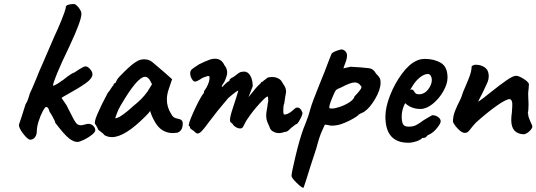

<svg xmlns="http://www.w3.org/2000/svg" viewBox="-20 -692 2668 955"><path d="M255 -81Q255 -87 243 -109Q231 -131 228 -134Q228 -131 223.5 -145.5Q219 -160 209 -160Q204 -160 192.5 -138.5Q181 -117 172 -88.5Q163 -60 163 -38Q163 -22 154 -9.5Q145 3 129 3Q116 0 95 -27.5Q74 -55 74 -71L88 -113L107 -173Q116 -186 121.5 -204.5Q127 -223 128 -226Q137 -244 161 -302Q179 -348 187 -364Q214 -426 247 -503L250 -510Q267 -545 285.5 -591Q304 -637 307 -652V-654V-656Q307 -664 318.5 -668Q330 -672 348 -672Q357 -672 371 -654.5Q385 -637 385 -623Q385 -589 326 -463Q283 -374 263.5 -326Q244 -278 244 -268Q244 -265 245 -265Q247 -266 253 -268.5Q259 -271 267 -276Q274 -280 296 -296Q336 -328 351 -332Q395 -362 405 -362Q416 -362 428 -348.5Q440 -335 440 -323Q440 -302 407 -278.5Q374 -255 318 -224Q290 -209 286 -205Q286 -204 310 -170Q318 -155 323.5 -143.5Q329 -132 334 -123Q349 -92 358 -80.5Q367 -69 384 -69Q389 -69 401 -72.5Q413 -76 419 -76Q434 -76 444 -66Q454 -56 454 -44Q454 -35 436.5 -21Q419 -7 397 3.5Q375 14 365 14Q346 14 323 -4Q300 -22 255 -81Z M467 -49Q467 -53 462.5 -60.5Q458 -68 454 -74Q446 -82 465 -126Q484 -170 516 -230Q522 -236 531.5 -251Q541 -266 544 -268Q544 -272 547 -275.5Q550 -279 554 -279L562 -295Q566 -304 601 -338Q636 -372 656 -384Q675 -397 697 -397Q721 -397 738 -383L765 -360Q795 -335 799 -331L836 -298L819 -248Q810 -221 810 -197Q810 -159 831 -126Q836 -115 844.5 -109Q853 -103 867 -101Q889 -97 889 -79Q889 -57 881 -46Q873 -35 862 -32Q846 -30 840 -30Q811 -30 787 -45Q763 -60 745 -96Q741 -102 734.5 -118Q728 -134 727 -140Q720 -130 704 -114Q601 -10 537 -10Q515 -10 498 -21Q495 -27 481 -37Q467 -47 467 -49ZM615 -140Q620 -144 626 -149.5Q632 -155 639 -161Q667 -184 682.5 -199.5Q698 -215 714 -237L736 -273Q726 -295 718 -302.5Q710 -310 702 -310Q682 -310 652 -274.5Q622 -239 580 -167Q569 -149 562 -129.5Q555 -110 553 -104Q569 -102 615 -140Z M1367 -30Q1352 -30 1338 -38Q1324 -46 1320 -62Q1319 -65 1311.5 -81Q1304 -97 1304 -118Q1304 -127 1305 -132L1310 -163Q1312 -182 1314 -186V-195Q1314 -212 1311 -212Q1303 -212 1269.5 -175Q1236 -138 1212 -102Q1205 -93 1196.5 -75.5Q1188 -58 1186 -57Q1182 -53 1174 -53Q1165 -53 1154 -59Q1143 -65 1138 -74Q1136 -78 1130 -81.5Q1124 -85 1124 -95Q1124 -112 1137 -151Q1148 -184 1155.5 -208Q1163 -232 1165 -240Q1165 -247 1115 -204Q1060 -140 1017 -82Q996 -53 984 -40.5Q972 -28 963 -28Q956 -28 948 -37Q944 -41 934.5 -47Q925 -53 925 -57Q925 -65 920 -65Q914 -71 940.5 -130.5Q967 -190 988 -222Q992 -225 994 -230.5Q996 -236 994 -236Q996 -239 1000 -246Q1004 -253 1008 -258Q1025 -291 1022 -311Q1018 -315 1013.5 -314Q1009 -313 1008 -312Q1006 -311 997.5 -308.5Q989 -306 983 -302Q959 -286 950 -286Q939 -286 929 -310Q926 -319 926 -327Q926 -340 934 -347Q942 -354 955 -362Q968 -370 970 -372Q981 -378 998.5 -385.5Q1016 -393 1025 -396Q1037 -400 1049 -400Q1082 -400 1096 -368Q1110 -351 1110 -332Q1110 -315 1096 -285L1086 -270Q1083 -264 1083 -262Q1083 -260 1084 -260Q1088 -260 1093 -267Q1098 -272 1106 -279.5Q1114 -287 1117 -287Q1118 -287 1120 -288.5Q1122 -290 1122 -296L1132 -305Q1135 -305 1143 -310.5Q1151 -316 1165 -327Q1176 -335 1185 -335Q1188 -336 1194 -336Q1213 -336 1225 -315.5Q1237 -295 1237 -263L1216 -209L1252 -253Q1261 -264 1276 -277Q1278 -283 1281.5 -284.5Q1285 -286 1286 -286Q1287 -286 1288.5 -287Q1290 -288 1290 -290Q1294 -293 1300.5 -297.5Q1307 -302 1309 -305Q1318 -309 1333 -309Q1349 -309 1363 -302.5Q1377 -296 1384 -282Q1387 -277 1392.5 -268.5Q1398 -260 1400.5 -252.5Q1403 -245 1403 -234L1399 -212Q1399 -213 1394 -178Q1389 -167 1389 -144Q1389 -130 1390.5 -126Q1392 -122 1398 -122Q1411 -125 1420.5 -131Q1430 -137 1443 -149Q1451 -157 1459 -157Q1468 -157 1474.5 -149.5Q1481 -142 1484 -132Q1487 -126 1473.5 -100Q1460 -74 1453 -74Q1451 -74 1442 -66.5Q1433 -59 1427 -55Q1410 -36 1399 -36Q1395 -36 1388.5 -33.5Q1382 -31 1377 -31Q1375 -30 1367 -30Z M1430 183Q1430 168 1450 84.5Q1470 1 1489 -51Q1490 -55 1502 -84Q1514 -113 1525 -154Q1533 -183 1567 -267L1596 -339Q1604 -362 1615 -389Q1626 -416 1628 -422Q1632 -434 1672 -445Q1674 -446 1679 -446Q1693 -446 1703 -430Q1706 -424 1706 -416Q1706 -397 1695 -372L1688 -352L1724 -360Q1794 -356 1802 -354Q1824 -353 1833.5 -346Q1843 -339 1852 -324Q1870 -307 1872 -294Q1873 -290 1873 -281Q1873 -246 1846 -200Q1819 -154 1790 -135Q1780 -131 1773 -127Q1766 -123 1764 -122Q1762 -117 1742 -105Q1722 -93 1696.5 -82Q1671 -71 1653 -69Q1643 -67 1630 -67Q1619 -67 1613 -70Q1601 -72 1597.5 -72Q1594 -72 1594 -68Q1594 -67 1581.5 -40.5Q1569 -14 1553 47Q1524 134 1502 206Q1491 240 1489 243Q1477 239 1453.5 215.5Q1430 192 1430 183ZM1630 -152Q1646 -152 1672 -161Q1698 -170 1719 -184Q1740 -198 1743 -212Q1748 -217 1759 -229.5Q1770 -242 1774 -248.5Q1778 -255 1778 -259Q1778 -262 1773 -267Q1762 -282 1745 -282Q1723 -282 1677 -257Q1658 -250 1652.5 -245Q1647 -240 1640 -223Q1634 -208 1632 -204Q1616 -166 1618 -156Q1619 -152 1630 -152Z M1897 -112Q1897 -159 1920.5 -218.5Q1944 -278 1979.5 -325.5Q2015 -373 2050 -389Q2069 -399 2094 -399Q2139 -399 2172.5 -379.5Q2206 -360 2206 -306Q2206 -275 2185 -238Q2164 -201 2132.5 -175.5Q2101 -150 2071 -150Q2026 -150 1995 -179Q1978 -145 1978 -114Q1978 -89 1984 -75.5Q1990 -62 2012 -62Q2033 -62 2046 -68Q2059 -74 2070 -82Q2081 -90 2087 -94L2091 -96H2090Q2108 -106 2116.5 -111.5Q2125 -117 2131 -119Q2146 -119 2159 -110Q2172 -101 2172 -88Q2172 -78 2154 -55.5Q2136 -33 2117 -24L2105 -18H2106Q2097 -6 2088 -6H2080Q2076 2 2053.5 10Q2031 18 2011 18Q1897 18 1897 -112ZM2128 -295Q2128 -306 2122.5 -315Q2117 -324 2108 -324Q2091 -324 2070 -308Q2049 -292 2033 -266L2020 -245Q2024 -247 2026 -247Q2034 -247 2038 -240Q2042 -233 2047 -228Q2052 -223 2063 -223Q2091 -223 2109.5 -247Q2128 -271 2128 -295Z M2523 -95Q2523 -114 2526 -132Q2528 -154 2528 -163V-168V-179Q2525 -199 2515 -199Q2497 -199 2448.5 -164.5Q2400 -130 2347 -82Q2331 -65 2320 -50Q2310 -37 2305 -34Q2300 -31 2289 -31Q2275 -33 2257 -52Q2239 -71 2233 -86Q2233 -114 2243 -139.5Q2253 -165 2273 -204Q2282 -234 2296 -264Q2311 -299 2317.5 -317.5Q2324 -336 2326 -356Q2326 -357 2325.5 -357Q2325 -357 2325 -357Q2325 -361 2328 -364Q2331 -367 2335 -367Q2337 -370 2347 -370Q2373 -370 2392 -356Q2411 -342 2411 -313Q2411 -298 2405.5 -284.5Q2400 -271 2385 -240L2374 -218Q2371 -212 2365 -200.5Q2359 -189 2359 -186Q2384 -203 2418 -231Q2468 -271 2500 -293Q2532 -315 2547 -315Q2560 -315 2583.5 -300.5Q2607 -286 2611 -274Q2611 -267 2609.5 -253Q2608 -239 2607 -228L2608 -197Q2609 -189 2609 -173Q2609 -141 2605 -128Q2606 -127 2607 -125Q2608 -123 2608 -122L2607 -120Q2608 -110 2618 -88Q2628 -66 2628 -64Q2628 -53 2613.5 -39.5Q2599 -26 2586 -24Q2523 -26 2523 -95Z"/></svg>

Font: Caveat
Style: Bold
Weight: 700
Designer: Pablo Impallari
Foundry: Pablo Impallari
Version: Version 1.500; ttfautohint (v1.6)